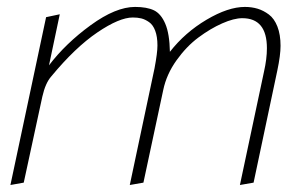

<svg xmlns="http://www.w3.org/2000/svg" viewBox="-20 -531 847 549"><path d="M127 -313Q195.3 -395.5 258.3 -438.2Q321.3 -481 359.9 -481Q373.5 -481 384.3 -478.3Q395 -475.6 406.2 -467.8Q417.5 -460 423.8 -443.1Q430.2 -426.3 430.2 -400.9Q430.2 -379.9 421.9 -335.9L351.1 -2L390.1 -8.8L446.8 -273.9Q456.1 -318.4 484.6 -358.4Q513.2 -398.4 547.4 -423.8Q581.5 -449.2 615.2 -464.1Q648.9 -479 672.9 -479Q743.2 -479 743.2 -393.1Q743.2 -362.8 734.9 -326.2L666 -2L705.1 -8.8L772.9 -329.1Q782.2 -373 782.2 -399.9Q782.2 -432.1 773.2 -455.1Q764.2 -478 748.8 -489.5Q733.4 -501 716.6 -506.1Q699.7 -511.2 680.2 -511.2Q632.3 -511.2 570.6 -474.6Q508.8 -438 465.8 -382.8Q464.8 -434.6 452.6 -463.1Q440.4 -491.7 420.2 -501.5Q399.9 -511.2 366.2 -511.2Q311 -511.2 239.3 -459Q167.5 -406.7 120.1 -344.2L150.9 -490.2L111.8 -481.9L9.8 -2L47.9 -8.8L101.1 -254.9Q109.9 -293.9 127 -313Z"/></svg>

Font: Comic Neue Angular Light Italic
Style: Regular
Weight: 300
Italic angle: -12°
Designer: Craig Rozynski
Foundry: Craig Rozynski
Version: Version 2.003